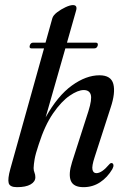

<svg xmlns="http://www.w3.org/2000/svg" viewBox="-20 -746 510 774"><path d="M100 -562.5Q103.5 -574 113 -574H163.5L191 -672.5Q194.5 -684.5 210.2 -696.5Q226 -708.5 244.2 -717Q262.5 -725.5 274 -725.5Q293.5 -725.5 286.5 -702.5L250 -574H366.5Q376.5 -574 374 -562.5Q370.5 -551 360.5 -551H243.5L164 -273Q212.5 -360 269.8 -401.2Q327 -442.5 381 -442.5Q428 -442.5 437 -407Q446 -371.5 426 -312L361.5 -112.5Q349.5 -76 352.8 -62Q356 -48 368.5 -48Q390.5 -48 420 -83Q426 -90 431 -88.5Q436 -87.5 437.2 -81.2Q438.5 -75 433 -64.5Q413 -30.5 383.2 -11Q353.5 8.5 316.5 8.5Q276 8.5 265.5 -17.5Q255 -43.5 270.5 -92.5L336.5 -298Q351.5 -346 345.8 -364.5Q340 -383 317.5 -383Q294 -383 260.8 -360.2Q227.5 -337.5 194 -289Q160.5 -240.5 136 -163.5Q123 -125 119.5 -104Q116 -83 115.5 -68.5Q115.5 -58.5 119 -50.2Q122.5 -42 122.5 -31.5Q122.5 -13.5 103.2 -2.5Q84 8.5 48.5 8.5Q19.5 8.5 15 -8Q10.5 -24.5 21.5 -64.5L157.5 -551H106.5Q97 -551 100 -562.5Z"/></svg>

Font: Fraunces 144pt Soft
Style: Italic
Weight: 400
Italic angle: -16°
Version: Version 1.000;[b76b70a41]